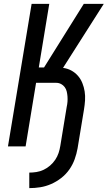

<svg xmlns="http://www.w3.org/2000/svg" viewBox="-20 -755 555 990"><path d="M131 215V135Q149 135 168 132Q187 129 205 120.5Q223 112 238.5 98.5Q254 85 265 68.5Q276 52 282 34Q288 16 291 -3L324 -204Q327 -217 328 -230.5Q329 -244 328 -257.5Q327 -271 324 -283.5Q321 -296 313.5 -306Q306 -316 294.5 -322Q283 -328 269 -328H166L112 0H21L143 -735H234L180 -407H207L412 -735H515L305 -405Q328 -402 347.5 -391.5Q367 -381 381.5 -364.5Q396 -348 404.5 -327Q413 -306 416.5 -283.5Q420 -261 418.5 -237.5Q417 -214 413 -190L380 10Q375 38 365 66Q355 94 337.5 119Q320 144 295.5 163Q271 182 243.5 194Q216 206 187.5 210.5Q159 215 131 215Z"/></svg>

Font: Iosevka SS04 Medium
Style: Italic
Weight: 500
Italic angle: -9°
Monospace: yes
Designer: Belleve Invis
Foundry: Belleve Invis
Version: Version 19.0.0; ttfautohint (v1.8.4)